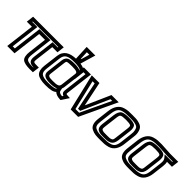

<svg xmlns="http://www.w3.org/2000/svg" viewBox="119 -1664 2628 2628"><g transform="rotate(45 1433.0 -350.0)"><path d="M504 -131 537 -400H612H637L640 -425L647 -484L650 -509H625H82H57L54 -484L47 -425L44 -400H69H142L93 0L90 25H115H206H231L234 0L283 -400H396L364 -137C356 -74 365 -24 390 -1C415 21 465 32 531 32C538 32 561 31 567 31H592L595 6L602 -47L605 -72H580H573C502 -72 497 -74 504 -131ZM454 -131C444 -49 479 -25 549 -22L548 -18C543 -18 539 -18 537 -18C477 -18 443 -25 427 -40C412 -53 407 -81 414 -137L449 -425L452 -450H427H264H239L236 -425L187 -25H146L195 -425L198 -450H173H100L101 -459H594L593 -450H518H493L490 -425L454 -131Z M867 -77C797 -77 772 -83 778 -127L807 -366C810 -388 812 -392 821 -397C834 -403 864 -406 916 -406C999 -406 1022 -394 1019 -366L990 -127C984 -82 944 -77 867 -77ZM1031 -96C1035 -105 1038 -115 1040 -127L1062 -307H1064L1079 -432L1082 -459H1120L1077 -103C1072 -65 1090 -45 1117 -35L1106 -19C1060 -23 1042 -35 1038 -58L1031 -96ZM861 -27C904 -27 949 -30 983 -47C972 -29 967 -28 937 -22C915 -17 884 -15 841 -15C774 -15 733 -24 711 -43C691 -60 684 -90 691 -144L717 -357C728 -451 783 -469 902 -469C954 -469 1019 -461 1028 -436C1002 -449 966 -456 922 -456C867 -456 826 -451 805 -441C779 -430 761 -399 757 -366L728 -127C717 -42 785 -27 861 -27ZM976 -536 1026 -706 1035 -735H1005H897H868L869 -706L877 -536L878 -518C766 -513 681 -476 667 -357L641 -144C633 -81 645 -30 676 -3C706 22 762 35 835 35C880 35 916 32 942 27C975 20 994 10 1009 -5C1031 17 1067 30 1113 32L1128 33L1138 19L1178 -42L1201 -77L1162 -79C1126 -81 1124 -82 1127 -103L1173 -484L1176 -509H1151H1063H1038L1037 -494C1016 -505 989 -511 964 -515H970L976 -536ZM934 -565H926L921 -685H969L934 -565Z M1678 -509H1591H1573L1566 -492L1415 -151L1344 -492L1341 -509H1322H1227H1192L1200 -476L1314 8L1318 25H1336H1444H1462L1470 8L1698 -476L1714 -509H1678ZM1637 -459 1432 -25H1360L1257 -459H1298L1379 -70L1382 -53H1401H1406H1424L1431 -70L1604 -459H1637Z M2192 -321C2197 -355 2196 -386 2190 -410C2180 -457 2159 -489 2109 -504C2060 -520 2031 -519 1969 -519C1906 -519 1878 -520 1825 -504C1747 -482 1707 -410 1696 -321L1676 -153C1667 -78 1679 -17 1733 9C1785 35 1824 35 1901 35C1962 35 1993 35 2045 21C2121 0 2161 -66 2172 -153L2192 -321ZM2142 -321 2122 -153C2113 -77 2091 -42 2037 -27C1993 -15 1968 -15 1907 -15C1830 -15 1802 -15 1759 -36C1724 -53 1718 -86 1726 -153L1746 -321C1756 -400 1779 -441 1833 -457C1878 -469 1899 -469 1963 -469C2026 -469 2047 -469 2089 -457C2124 -446 2132 -433 2141 -394C2146 -374 2146 -351 2142 -321ZM2028 -140C2024 -103 2020 -91 2003 -84C1977 -73 1962 -74 1914 -74C1866 -74 1851 -73 1828 -84C1813 -91 1812 -103 1816 -140L1840 -336C1845 -377 1852 -392 1863 -397C1877 -406 1906 -410 1955 -410C2005 -410 2032 -406 2045 -397C2054 -392 2057 -377 2052 -336L2028 -140ZM2078 -140 2102 -336C2108 -385 2100 -425 2076 -441C2055 -454 2015 -460 1961 -460C1908 -460 1866 -454 1842 -441C1814 -425 1796 -385 1790 -336L1766 -140C1761 -97 1765 -56 1802 -39C1835 -23 1861 -24 1908 -24C1955 -24 1980 -23 2018 -39C2058 -56 2073 -97 2078 -140Z M2537 -519C2474 -519 2446 -520 2393 -504C2315 -482 2275 -410 2264 -321L2244 -153C2235 -78 2247 -17 2301 9C2353 35 2392 35 2469 35C2530 35 2561 35 2613 21C2689 0 2729 -66 2740 -153L2760 -319C2764 -349 2763 -377 2757 -400H2828H2853L2856 -425L2863 -484L2866 -509H2841H2714C2699 -509 2555 -519 2537 -519ZM2531 -469C2548 -469 2691 -459 2708 -459H2810L2809 -450H2720H2662L2697 -408C2711 -390 2716 -364 2710 -319L2690 -153C2681 -77 2659 -42 2605 -27C2561 -15 2536 -15 2475 -15C2398 -15 2370 -15 2327 -36C2292 -53 2286 -86 2294 -153L2314 -321C2324 -400 2347 -441 2401 -457C2446 -469 2467 -469 2531 -469ZM2596 -140C2592 -103 2588 -91 2571 -84C2545 -73 2530 -74 2482 -74C2434 -74 2419 -73 2396 -84C2381 -91 2380 -103 2384 -140L2408 -336C2413 -377 2420 -392 2431 -397C2445 -406 2474 -410 2523 -410C2573 -410 2600 -406 2613 -397C2622 -392 2625 -377 2620 -336L2596 -140ZM2646 -140 2670 -336C2676 -385 2668 -425 2644 -441C2623 -454 2583 -460 2529 -460C2476 -460 2434 -454 2410 -441C2382 -425 2364 -385 2358 -336L2334 -140C2329 -97 2333 -56 2370 -39C2403 -23 2429 -24 2476 -24C2523 -24 2548 -23 2586 -39C2626 -56 2641 -97 2646 -140Z"/></g></svg>

Font: Gamestation Text Outline
Style: Italic
Weight: 400
Designer: Jonas Hecksher
Foundry: Jonas Hecksher, Playtypeª, e-types AS
Version: Version 1.003